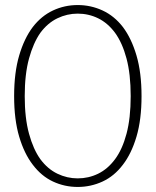

<svg xmlns="http://www.w3.org/2000/svg" viewBox="-20 -734 617 761"><path d="M541 -353Q541 -260 521 -192.5Q501 -125 467 -81Q433 -36 386.5 -14.5Q340 7 288 7Q236 7 190 -14.5Q144 -36 110 -81Q76 -125 56 -192.5Q36 -260 36 -353Q36 -446 56 -514Q76 -582 110 -627Q144 -671 190 -692.5Q236 -714 288 -714Q340 -714 386.5 -692.5Q433 -671 467 -627Q501 -582 521 -514Q541 -446 541 -353ZM498 -353Q498 -440 481.5 -502Q465 -564 436 -604Q407 -643 369 -661.5Q331 -680 288 -680Q246 -680 207.5 -661.5Q169 -643 140 -604Q112 -564 95 -502Q78 -440 78 -353Q78 -266 95 -204Q112 -142 140 -103Q169 -64 207.5 -45.5Q246 -27 288 -27Q331 -27 369 -45.5Q407 -64 436 -103Q465 -142 481.5 -204Q498 -266 498 -353Z"/></svg>

Font: Aleo ExtraLight
Style: Regular
Weight: 250
Designer: Alessio Laiso
Foundry: Alessio Laiso
Version: Version 2.001;gftools[0.9.29]